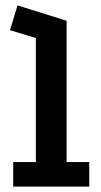

<svg xmlns="http://www.w3.org/2000/svg" viewBox="-20 -692 375 712"><path d="M29 0V-91H113V-551L17 -580L45 -672L227 -615V-91H311V0Z"/></svg>

Font: Podkova
Style: Bold
Weight: 700
Designer: Ilya Yudin
Foundry: Cyreal (www.cyreal.org)
Version: Version 2.102; ttfautohint (v1.8.1.43-b0c9)